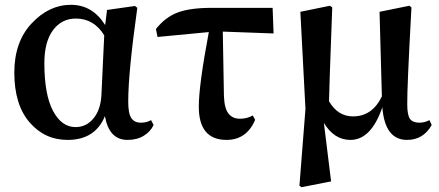

<svg xmlns="http://www.w3.org/2000/svg" viewBox="-20 -571 1841 805"><path d="M405.3 -173.8 417 -422.9Q374 -493.2 297.9 -493.2Q238.3 -493.2 202.1 -444.3Q166 -395.5 166 -306.6Q166 -174.8 202.1 -106.4Q238.3 -38.1 296.9 -38.1Q341.8 -38.1 372.1 -74.7Q402.3 -111.3 405.3 -173.8ZM613.3 -67.4 624 -46.9Q611.3 -19.5 583 -2Q554.7 15.6 514.6 15.6Q437.5 15.6 419.9 -84Q378.9 15.6 263.7 15.6Q167 15.6 103.5 -58.6Q40 -132.8 40 -266.6Q40 -395.5 112.8 -473.1Q185.5 -550.8 277.3 -550.8Q368.2 -550.8 420.9 -465.8L428.7 -529.3L545.9 -545.9L555.7 -538.1Q517.6 -266.6 517.6 -144.5Q517.6 -94.7 530.8 -75.7Q543.9 -56.6 570.3 -56.6Q594.7 -56.6 613.3 -67.4Z M914.1 -438.5 918.9 -168Q920.9 -116.2 938 -94.7Q955.1 -73.2 986.3 -73.2Q1015.6 -73.2 1040 -86.9L1049.8 -68.4Q1013.7 15.6 929.7 15.6Q813.5 15.6 813.5 -124Q813.5 -212.9 855.5 -436.5L640.6 -416L633.8 -449.2Q671.9 -498 723.6 -518.1Q775.4 -538.1 868.2 -538.1H1123L1127 -430.7Z M1780.3 -67.4 1790 -46.9Q1754.9 15.6 1686.5 15.6Q1593.8 15.6 1583 -121.1Q1536.1 15.6 1449.2 15.6Q1380.9 15.6 1337.9 -55.7L1368.2 189.5L1244.1 213.9L1235.4 208L1260.7 -114.3L1239.3 -521.5L1363.3 -546.9L1373 -540Q1360.4 -203.1 1359.4 -146.5Q1396.5 -83 1460 -83Q1541 -83 1581.1 -167L1571.3 -521.5L1696.3 -546.9L1705.1 -540Q1686.5 -199.2 1687.5 -133.8Q1687.5 -87.9 1699.2 -72.3Q1710.9 -56.6 1738.3 -56.6Q1760.7 -56.6 1780.3 -67.4Z"/></svg>

Font: GenYoMin TW TTF Bold
Style: Regular
Weight: 700
Version: Version 1.300